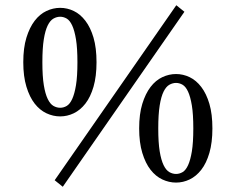

<svg xmlns="http://www.w3.org/2000/svg" viewBox="-20 -689 901 734"><path d="M220 25 189 0 654 -669 685 -644ZM142 -451Q142 -397 147.5 -363.5Q153 -330 162.5 -310.5Q172 -291 184.5 -284Q197 -277 210 -277Q223 -277 235 -284Q247 -291 256 -310.5Q265 -330 270.5 -363.5Q276 -397 276 -451Q276 -505 270.5 -538.5Q265 -572 256 -591.5Q247 -611 235 -618Q223 -625 210 -625Q197 -625 184.5 -618Q172 -611 162.5 -592Q153 -573 147.5 -539Q142 -505 142 -451ZM210 -659Q237 -659 262 -647Q287 -635 306.5 -609.5Q326 -584 337.5 -545Q349 -506 349 -451Q349 -397 337.5 -357.5Q326 -318 306.5 -293Q287 -268 262 -256Q237 -244 210 -244Q183 -244 157.5 -256Q132 -268 112.5 -293Q93 -318 81 -357.5Q69 -397 69 -451Q69 -506 81 -545Q93 -584 112.5 -609.5Q132 -635 157.5 -647Q183 -659 210 -659ZM585 -198Q585 -144 590.5 -110.5Q596 -77 605.5 -57.5Q615 -38 627.5 -31Q640 -24 653 -24Q666 -24 678 -31Q690 -38 699 -57.5Q708 -77 713.5 -110.5Q719 -144 719 -198Q719 -252 713.5 -285.5Q708 -319 699 -338.5Q690 -358 678 -365Q666 -372 653 -372Q640 -372 627.5 -365Q615 -358 605.5 -339Q596 -320 590.5 -286Q585 -252 585 -198ZM653 -406Q680 -406 705 -394Q730 -382 749.5 -356.5Q769 -331 780.5 -292Q792 -253 792 -198Q792 -144 780.5 -104.5Q769 -65 749.5 -40Q730 -15 705 -3Q680 9 653 9Q626 9 600.5 -3Q575 -15 555.5 -40Q536 -65 524 -104.5Q512 -144 512 -198Q512 -253 524 -292Q536 -331 555.5 -356.5Q575 -382 600.5 -394Q626 -406 653 -406Z"/></svg>

Font: Source Serif Pro
Style: Regular
Weight: 400
Designer: Frank Grießhammer
Foundry: Adobe Systems Incorporated
Version: Version 2.000;PS 1.000;hotconv 16.6.51;makeotf.lib2.5.65220